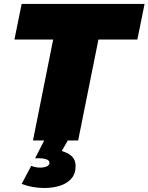

<svg xmlns="http://www.w3.org/2000/svg" viewBox="-20 -720 761 984"><path d="M207.5 243.5Q146 243.5 91 222.5L140 130Q162 139 186.5 139Q204.5 139 219 133Q233.5 127 233.5 114Q233.5 102 217.2 96.5Q201 91 179.5 91H160L206.5 0H149L252.5 -517.5H54L91 -700H721L684 -517.5H484.5L380.5 0H327.5L296.5 54Q367.5 74 367.5 129Q367.5 171 345.5 195.8Q323.5 220.5 287 232Q250.5 243.5 207.5 243.5Z"/></svg>

Font: Argentum Sans Black
Style: Italic
Weight: 900
Italic angle: -11°
Designer: Julieta Ulanovsky (font), Cristiano Sobral (main changes and remaster)
Foundry: Julieta Ulanovsky (font), Cristiano Sobral (main changes and remaster)
Version: Version 2.007;June 15, 2022;FontCreator 14.0.0.2814 64-bit; 